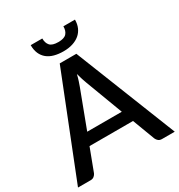

<svg xmlns="http://www.w3.org/2000/svg" viewBox="-210 -1046 1106 1185"><g transform="rotate(-30 343.0 -453.5)"><path d="M466.5 -270 367.5 -533Q355.5 -563.5 343 -610.5Q337.5 -587 331 -567.2Q324.5 -547.5 319 -532.5L220 -270ZM688 0H597.5Q582 0 572.5 -7.8Q563 -15.5 558 -27L498 -186H188L128 -27Q124 -17 114 -8.5Q104 0 89 0H-1.5L284 -720H402.5ZM343 -772.5Q306.5 -772.5 277.2 -780.5Q248 -788.5 227.5 -805.2Q207 -822 196 -847.2Q185 -872.5 185 -907H267.5Q267.5 -874.5 284 -856.2Q300.5 -838 343 -838Q385 -838 401.5 -856.2Q418 -874.5 418 -907H500.5Q500.5 -875.5 489.5 -850.5Q478.5 -825.5 458 -808.2Q437.5 -791 408.5 -781.8Q379.5 -772.5 343 -772.5Z"/></g></svg>

Font: Lato 2
Style: Regular
Weight: 600
Designer: Lukasz Dziedzic with Adam Twardoch and Botio Nikoltchev
Foundry: tyPoland Lukasz Dziedzic
Version: Version 2.015; 2015-08-06; http://www.latofonts.com/